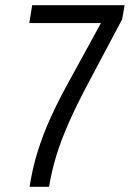

<svg xmlns="http://www.w3.org/2000/svg" viewBox="-20 -720 500 740"><path d="M94 0Q105 -71 125 -135.5Q145 -200 176 -268.5Q207 -337 254 -421L369 -631H93L104 -700H460L451 -646L323 -405Q274 -313 244 -244.5Q214 -176 196.5 -118Q179 -60 169 0Z"/></svg>

Font: Georama SemiCondensed
Style: Italic
Weight: 400
Width: 4
Italic angle: -9°
Designer: Jean-Baptiste Levee
Foundry: Production Type
Version: Version 1.000